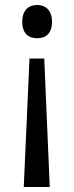

<svg xmlns="http://www.w3.org/2000/svg" viewBox="-20 -564 297 768"><path d="M188 -477C188 -524 161 -544 129 -544C94 -544 69 -523 69 -477C69 -430 94 -411 129 -411C162 -411 188 -429 188 -477ZM98 -330 75 184H179L157 -330Z"/></svg>

Font: Noto Sans Lao SemiCondensed
Style: Regular
Weight: 400
Width: 4
Designer: Monotype Design Team
Foundry: Monotype Imaging Inc.
Version: Version 2.004